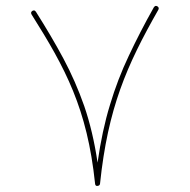

<svg xmlns="http://www.w3.org/2000/svg" viewBox="-20 -613 635 642"><path d="M88.4 -576.7C85.4 -574.7 84 -572.3 84 -569.8C84 -568.4 84.5 -566.9 85.4 -564.9C199.2 -384.3 271.5 -250.5 297.9 1C298.3 6.3 300.8 8.8 304.7 8.8C305.7 8.8 306.6 8.8 307.6 8.3C311.5 7.8 314 5.4 314.5 1C340.8 -251 403.3 -394 509.3 -580.1C510.3 -582 510.7 -583.5 510.7 -585C510.7 -587.4 509.3 -589.8 506.3 -591.8C504.4 -592.8 502.9 -593.3 501.5 -593.3C499 -593.3 496.6 -591.8 494.6 -588.9C462.9 -532.7 435.1 -478.5 410.6 -426.3C385.7 -374 364.7 -319.3 347.7 -262.2C330.1 -205.1 316.4 -140.6 306.2 -69.3C295.9 -139.6 280.8 -202.6 261.7 -258.3C242.2 -314 218.8 -367.2 191.9 -417.5C165 -467.8 134.3 -519.5 100.1 -573.7C98.1 -576.7 95.7 -578.1 93.3 -578.1C91.8 -578.1 90.3 -577.6 88.4 -576.7Z"/></svg>

Font: Mikhak Thin
Style: Regular
Weight: 100
Designer: Amin Abedi
Version: Version 3.2